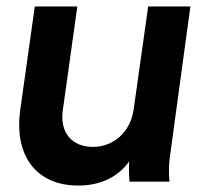

<svg xmlns="http://www.w3.org/2000/svg" viewBox="-20 -564 634 596"><path d="M223 12C288 12 345 -12 381 -63C380 -42 380 -23 382 0H506C503 -33 504 -57 509 -89L571 -544H440L395 -225C385 -154 333 -108 268 -108C203 -108 165 -153 175 -222L220 -544H88L43 -224C23 -81 92 12 223 12Z"/></svg>

Font: Mluvka Bold
Style: Italic
Weight: 700
Italic angle: -8°
Designer: Modified by Jiří Krblich, Original typeface by Gumpita Rahayu
Foundry: Gumpita Rahayu & Jiří Krblich
Version: Version 2.000;Glyphs 3.1.1 (3134)